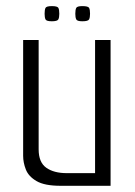

<svg xmlns="http://www.w3.org/2000/svg" viewBox="-20 -599 436 619"><path d="M175.3 0Q123.6 0 97.8 -15.2Q71.9 -30.3 63.3 -52.6Q54.6 -74.8 54.6 -96.8V-470H104.6V-117.5Q104.6 -75.6 129.2 -58.2Q153.7 -40.8 195.3 -40.8H286.5V-470H336.5V0ZM245.5 -530.4Q228.7 -530.4 225.8 -536.5Q222.8 -542.6 222.8 -554.5Q222.8 -567.8 225.8 -573.5Q228.7 -579.3 245.5 -579.3Q264.2 -579.3 267.3 -573.5Q270.3 -567.8 270.3 -554.5Q270.3 -542.6 267.2 -536.5Q264 -530.4 245.5 -530.4ZM147.2 -530.4Q129.6 -530.4 126.7 -536.5Q123.8 -542.6 123.8 -554.5Q123.8 -567.8 126.7 -573.5Q129.6 -579.3 147.2 -579.3Q165.2 -579.3 168.2 -573.5Q171.2 -567.8 171.2 -554.5Q171.2 -542.6 168.1 -536.5Q164.9 -530.4 147.2 -530.4Z"/></svg>

Font: Smooch Sans Thin
Style: Regular
Weight: 100
Designer: Robert E. Leuschke
Foundry: Robert E. Leuschke
Version: Version 1.010